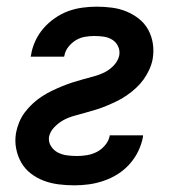

<svg xmlns="http://www.w3.org/2000/svg" viewBox="-20 -548 540 576"><path d="M203 8Q179 8 155.5 5Q132 2 111 -6Q90 -14 72.5 -27.5Q55 -41 44 -60Q33 -79 28.5 -102Q24 -125 28 -149Q31 -165 37.5 -181Q44 -197 54.5 -211Q65 -225 78 -237Q91 -249 105.5 -258.5Q120 -268 135.5 -275.5Q151 -283 167 -289.5Q183 -296 198.5 -301Q214 -306 230.5 -310.5Q247 -315 263.5 -319.5Q280 -324 295.5 -332Q311 -340 323 -353.5Q335 -367 338 -383Q340 -397 334 -409.5Q328 -422 316.5 -429Q305 -436 291.5 -438Q278 -440 263 -440Q249 -440 234.5 -437.5Q220 -435 207 -427Q194 -419 184.5 -406.5Q175 -394 173 -380L172 -378H72L73 -382Q76 -403 85.5 -424Q95 -445 110 -462.5Q125 -480 144.5 -493.5Q164 -507 184.5 -514.5Q205 -522 227 -525Q249 -528 270 -528Q293 -528 316 -525Q339 -522 359.5 -513.5Q380 -505 397 -491.5Q414 -478 424.5 -459Q435 -440 438.5 -417.5Q442 -395 438 -371Q435 -355 428 -339.5Q421 -324 411 -310Q401 -296 388 -284Q375 -272 360.5 -262Q346 -252 330.5 -244.5Q315 -237 299.5 -230.5Q284 -224 267.5 -219Q251 -214 235 -209.5Q219 -205 202.5 -200.5Q186 -196 171 -188Q156 -180 143 -166.5Q130 -153 127 -137Q125 -122 133 -109.5Q141 -97 153.5 -90.5Q166 -84 180.5 -82Q195 -80 211 -80Q226 -80 241 -82.5Q256 -85 270 -92Q284 -99 295 -112Q306 -125 309 -140V-142H409V-138Q405 -116 395 -95Q385 -74 369 -56Q353 -38 333 -25.5Q313 -13 291 -5.5Q269 2 247 5Q225 8 203 8Z"/></svg>

Font: Iosevka Term Curly SmBd Obl
Style: Regular
Weight: 600
Italic angle: -9°
Designer: Belleve Invis
Foundry: Belleve Invis
Version: Version 32.3.0